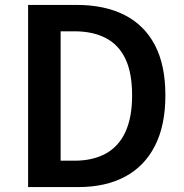

<svg xmlns="http://www.w3.org/2000/svg" viewBox="-20 -759 747 779"><path d="M94 0V-739H291Q405 -739 485.5 -698Q566 -657 608.5 -576Q651 -495 651 -372Q651 -250 608.5 -167Q566 -84 487 -42Q408 0 298 0ZM226 -107H282Q356 -107 408.5 -135.5Q461 -164 488.5 -223Q516 -282 516 -372Q516 -464 488.5 -521Q461 -578 408.5 -605Q356 -632 282 -632H226Z"/></svg>

Font: Noto Sans HK Thin SemiBold
Style: Regular
Weight: 600
Version: Version 2.004-H2;hotconv 1.0.118;makeotfexe 2.5.65603